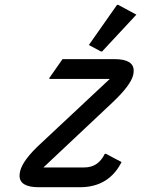

<svg xmlns="http://www.w3.org/2000/svg" viewBox="-20 -785 592 805"><path d="M143.1 0Q62 0 62 -48.3Q62 -56.2 64 -65.4Q73.7 -112.8 153.3 -185.5L440.4 -454.1H186.5L187.5 -459L242.2 -537.1H459.5Q540.5 -537.1 540.5 -488.8Q540.5 -481 538.6 -471.7Q529.3 -428.2 449.7 -353.5L162.1 -83H334Q391.6 -83 419.4 -140.1H424.3L489.7 -105.5Q436 0 314.9 0ZM470.7 -764.6H475.6L551.8 -723.6L408.2 -569.3H403.3L352.5 -596.2Z"/></svg>

Font: Nova Script
Style: Regular
Weight: 400
Italic angle: -13°
Version: Version 2.001